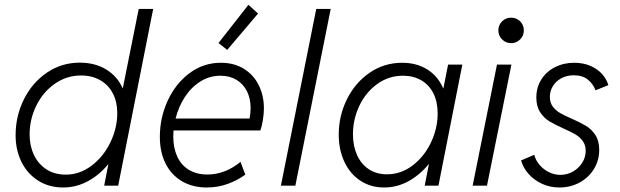

<svg xmlns="http://www.w3.org/2000/svg" viewBox="-20 -790 2640 817"><path d="M440.9 -90.3H439.5Q401.9 -44.4 352.8 -18.3Q303.7 7.8 249 7.8Q188.5 7.8 142.6 -21.2Q96.7 -50.3 71.5 -100.8Q46.4 -151.4 46.4 -214.8Q46.4 -296.4 81.8 -367.4Q117.2 -438.5 179.7 -481Q242.2 -523.4 319.3 -523.4Q384.3 -523.4 431.9 -494.4Q479.5 -465.3 502.4 -413.6L570.3 -752H631.8L482.9 0H423.3ZM479 -309.1Q479 -356.4 460.2 -392.6Q441.4 -428.7 406.5 -448.7Q371.6 -468.8 324.7 -468.8Q263.2 -468.8 212.9 -433.3Q162.6 -397.9 134.3 -340.1Q106 -282.2 106 -217.8Q106 -169.4 124.5 -130.6Q143.1 -91.8 177.7 -69.3Q212.4 -46.9 259.8 -46.9Q319.3 -46.9 369.9 -85.2Q420.4 -123.5 449.7 -184.3Q479 -245.1 479 -309.1Z M660.2 -208Q660.2 -288.6 693.4 -361.1Q726.6 -433.6 785.9 -478.3Q845.2 -522.9 919.9 -522.9Q976.6 -522.9 1018.1 -497.1Q1059.6 -471.2 1081.3 -427Q1103 -382.8 1103 -329.1Q1103 -305.7 1098.4 -278.1Q1093.8 -250.5 1087.9 -234.9H718.3Q717.3 -218.3 717.3 -209.5Q717.3 -160.6 734.1 -124Q751 -87.4 783.7 -67.4Q816.4 -47.4 862.3 -47.4Q937.5 -47.4 1003.4 -101.1L1023.9 -46.9Q989.7 -22 948 -7.1Q906.2 7.8 859.9 7.8Q799.8 7.8 754.6 -18.6Q709.5 -44.9 684.8 -93.5Q660.2 -142.1 660.2 -208ZM1042 -285.6Q1046.4 -309.1 1046.4 -330.1Q1046.4 -370.6 1030.8 -401.9Q1015.1 -433.1 986.1 -450.4Q957 -467.8 918 -467.8Q871.6 -467.8 832.5 -443.1Q793.5 -418.5 766.6 -377.2Q739.7 -335.9 727.1 -285.6ZM909.7 -606.9 1037.1 -769.5 1078.1 -732.4 946.8 -577.6Z M1325.7 -752H1387.2L1236.8 0H1175.3Z M1421.4 -217.8Q1421.4 -296.9 1456.1 -367.2Q1490.7 -437.5 1552.5 -480.2Q1614.3 -522.9 1691.4 -522.9Q1752.9 -522.9 1798.3 -494.4Q1843.8 -465.8 1865.7 -414.1H1866.7L1886.7 -515.1H1947.3L1845.7 0H1787.1L1805.2 -92.3H1804.7Q1767.1 -45.9 1718.3 -19Q1669.4 7.8 1614.3 7.8Q1557.6 7.8 1513.7 -21Q1469.7 -49.8 1445.6 -101.1Q1421.4 -152.3 1421.4 -217.8ZM1842.3 -307.1Q1842.3 -356.9 1824 -393.1Q1805.7 -429.2 1772.2 -448.5Q1738.8 -467.8 1694.8 -467.8Q1633.8 -467.8 1585 -432.4Q1536.1 -397 1509 -339.6Q1481.9 -282.2 1481.9 -218.8Q1481.9 -168.9 1499.3 -130.4Q1516.6 -91.8 1549.1 -70.1Q1581.5 -48.3 1626.5 -48.3Q1686.5 -48.3 1736.1 -86.2Q1785.6 -124 1814 -184.1Q1842.3 -244.1 1842.3 -307.1Z M2094.7 -515.1H2156.2L2052.2 0H1991.2ZM2100.6 -660.6Q2100.6 -683.6 2116.5 -699.2Q2132.3 -714.8 2154.8 -714.8Q2177.7 -714.8 2193.4 -699.2Q2209 -683.6 2209 -660.6Q2209 -638.2 2193.4 -622.3Q2177.7 -606.4 2154.8 -606.4Q2132.3 -606.4 2116.5 -622.3Q2100.6 -638.2 2100.6 -660.6Z M2197.3 -107.4 2253.4 -131.3Q2259.3 -107.9 2275.9 -88.4Q2292.5 -68.8 2315.9 -57.4Q2339.4 -45.9 2364.7 -45.9Q2393.1 -45.9 2417.7 -59.8Q2442.4 -73.7 2457.3 -97.2Q2472.2 -120.6 2472.2 -147.9Q2472.2 -172.9 2459.7 -189.9Q2447.3 -207 2428.5 -218Q2409.7 -229 2377.9 -243.2Q2339.8 -260.3 2317.1 -274.2Q2294.4 -288.1 2278.3 -312.7Q2262.2 -337.4 2262.2 -375Q2262.2 -418 2283.4 -451.7Q2304.7 -485.4 2341.6 -504.2Q2378.4 -522.9 2423.3 -522.9Q2462.4 -522.9 2492.9 -509.5Q2523.4 -496.1 2542.5 -474.4Q2561.5 -452.6 2568.8 -427.7L2514.2 -405.8Q2503.9 -433.1 2481.2 -451.4Q2458.5 -469.7 2421.4 -469.7Q2392.1 -469.7 2368.9 -457.3Q2345.7 -444.8 2332.8 -423.8Q2319.8 -402.8 2319.8 -377.9Q2319.8 -353 2332.3 -336.4Q2344.7 -319.8 2363.3 -309.1Q2381.8 -298.3 2413.6 -284.7Q2451.2 -268.1 2474.4 -253.9Q2497.6 -239.7 2513.7 -215.1Q2529.8 -190.4 2529.8 -152.3Q2529.8 -107.4 2507.3 -70.8Q2484.9 -34.2 2446 -13.2Q2407.2 7.8 2360.8 7.8Q2320.3 7.8 2286.1 -8.1Q2252 -23.9 2228.8 -50.3Q2205.6 -76.7 2197.3 -107.4Z"/></svg>

Font: Reddit Sans Chocolate Light
Style: Italic
Weight: 300
Italic angle: -11.25°
Designer: Stephen Hutchings
Version: Version 1.013